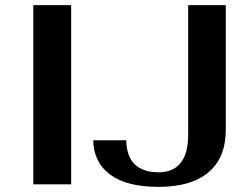

<svg xmlns="http://www.w3.org/2000/svg" viewBox="-20 -720 974 750"><path d="M110 -700H258V0H110ZM344 -172H473Q475 -107 507.5 -77Q540 -47 600 -47Q656 -47 685.5 -83.5Q715 -120 715 -193V-700H862V-213Q862 -104 794.5 -47Q727 10 599 10Q476 10 411 -37.5Q346 -85 344 -172Z"/></svg>

Font: Fahkwang SemiBold
Style: Regular
Weight: 600
Designer: Suppakit Chalermlarp | Katatrad Co.,Ltd.
Foundry: Cadson Demak Co.,Ltd.
Version: Version 1.000; ttfautohint (v1.6)